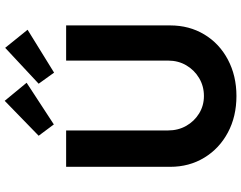

<svg xmlns="http://www.w3.org/2000/svg" viewBox="-122 -874 1002 797"><g transform="rotate(-90 378.5 -475.0)"><path d="M85 -269V-701H236V-278Q236 -236 255 -202.5Q274 -169 306.5 -149Q339 -129 379 -129Q420 -129 453.5 -149Q487 -169 506.5 -202.5Q526 -236 526 -278V-701H672V-269Q672 -190 634.5 -127.5Q597 -65 530 -29.5Q463 6 379 6Q294 6 227.5 -29.5Q161 -65 123 -127.5Q85 -190 85 -269ZM261 -752 214 -815 359 -956 434 -865ZM579 -954 654 -861 476 -751 430 -815Z"/></g></svg>

Font: Mach SemiBold
Style: Regular
Weight: 600
Version: Version 1.002